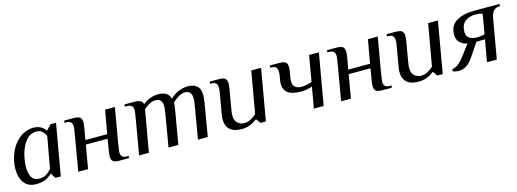

<svg xmlns="http://www.w3.org/2000/svg" viewBox="-10 -1086 4576 1701"><g transform="rotate(-15 2277.5 -235.0)"><path d="M32 -163Q32 -236 59.5 -306.5Q87 -377 141.5 -425.5Q196 -474 273 -480Q355 -480 388 -425H393L436 -470H486L419 -87L404 0H354L326 -45H321Q298 -21 264.5 -5.5Q231 10 177 10Q105 10 68.5 -38Q32 -86 32 -163ZM329 -90 381 -380Q364 -410 347 -425Q330 -440 296 -440Q239 -440 201 -393.5Q163 -347 145 -280.5Q127 -214 127 -157Q127 -99 148 -64.5Q169 -30 214 -30Q255 -30 280.5 -46Q306 -62 329 -90Z M630 -395Q630 -423 617 -436.5Q604 -450 573 -450H558L561 -470H646Q687 -470 704.5 -457.5Q722 -445 722 -409Q722 -397 716.5 -362Q711 -327 698 -255H898L936 -470H1026Q988 -255 974 -170Q960 -85 960 -75Q960 -47 972.5 -33.5Q985 -20 1017 -20H1032L1029 0H944Q902 0 885 -12.5Q868 -25 868 -60Q868 -85 891 -215H691L654 0H564Q630 -376 630 -395Z M1188 -395Q1188 -423 1175 -436.5Q1162 -450 1131 -450H1111L1114 -470H1204Q1274 -470 1282 -430H1287Q1314 -452 1349.5 -466Q1385 -480 1426 -480Q1467 -480 1495 -464Q1523 -448 1534 -410Q1566 -443 1609.5 -461.5Q1653 -480 1696 -480Q1749 -480 1779.5 -454Q1810 -428 1810 -363Q1810 -347 1800.5 -285.5Q1791 -224 1752 0H1662Q1700 -219 1710 -281.5Q1720 -344 1720 -358Q1720 -399 1704 -417Q1688 -435 1658 -435Q1630 -435 1595.5 -414.5Q1561 -394 1542 -370V-363Q1542 -350 1528.5 -269Q1515 -188 1482 0H1392Q1430 -219 1440 -281.5Q1450 -344 1450 -358Q1450 -399 1434 -417Q1418 -435 1388 -435Q1338 -435 1279 -382L1212 0H1122Q1160 -215 1174 -300Q1188 -385 1188 -395Z M1919 -120Q1919 -132 1927 -182Q1935 -232 1956 -350Q1961 -382 1961 -395Q1961 -423 1948 -436.5Q1935 -450 1904 -450H1894L1897 -470H1977Q2018 -470 2035.5 -457.5Q2053 -445 2053 -409Q2053 -392 2046 -350Q2011 -156 2011 -132Q2011 -82 2036.5 -58.5Q2062 -35 2101 -35Q2151 -35 2210 -88L2277 -470H2367L2285 0H2235L2207 -40H2202Q2175 -18 2139.5 -4Q2104 10 2063 10Q1919 10 1919 -120Z M2759 -193Q2707 -175 2655 -175Q2498 -175 2498 -287Q2498 -304 2504 -338Q2511 -370 2511 -395Q2511 -423 2498 -436.5Q2485 -450 2454 -450H2444L2447 -470H2532Q2573 -470 2590.5 -457.5Q2608 -445 2608 -409Q2608 -390 2600 -350Q2592 -310 2592 -286Q2592 -249 2613 -232Q2634 -215 2667 -215Q2714 -215 2766 -233L2807 -470H2897L2815 0H2725Z M3041 -395Q3041 -423 3028 -436.5Q3015 -450 2984 -450H2969L2972 -470H3057Q3098 -470 3115.5 -457.5Q3133 -445 3133 -409Q3133 -397 3127.5 -362Q3122 -327 3109 -255H3309L3347 -470H3437Q3399 -255 3385 -170Q3371 -85 3371 -75Q3371 -47 3383.5 -33.5Q3396 -20 3428 -20H3443L3440 0H3355Q3313 0 3296 -12.5Q3279 -25 3279 -60Q3279 -85 3302 -215H3102L3065 0H2975Q3041 -376 3041 -395Z M3541 -120Q3541 -132 3549 -182Q3557 -232 3578 -350Q3583 -382 3583 -395Q3583 -423 3570 -436.5Q3557 -450 3526 -450H3516L3519 -470H3599Q3640 -470 3657.5 -457.5Q3675 -445 3675 -409Q3675 -392 3668 -350Q3633 -156 3633 -132Q3633 -82 3658.5 -58.5Q3684 -35 3723 -35Q3773 -35 3832 -88L3899 -470H3989L3907 0H3857L3829 -40H3824Q3797 -18 3761.5 -4Q3726 10 3685 10Q3541 10 3541 -120Z M3998 0 4001 -20Q4033 -25 4059.5 -46.5Q4086 -68 4110 -100L4189 -205Q4148 -212 4121 -239Q4094 -266 4094 -309Q4094 -395 4158 -432.5Q4222 -470 4320 -470H4555L4552 -450Q4510 -450 4490.5 -425Q4471 -400 4464 -350L4403 0H4313L4348 -200H4270L4189 -80Q4158 -33 4125 -11.5Q4092 10 4051 10Q4028 10 3998 0ZM4356 -245 4387 -425Q4375 -429 4356.5 -432Q4338 -435 4324 -435Q4263 -435 4226 -404.5Q4189 -374 4189 -310Q4189 -235 4289 -235Q4304 -235 4324 -238Q4344 -241 4356 -245Z"/></g></svg>

Font: Philosopher
Style: Italic
Weight: 400
Italic angle: -10°
Designer: Jovanny Lemonad
Foundry: Jovanny Lemonad
Version: Version 2.000